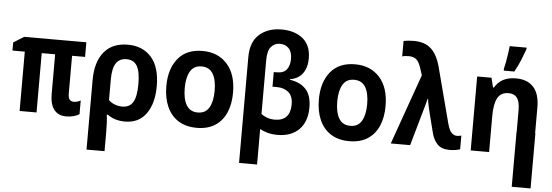

<svg xmlns="http://www.w3.org/2000/svg" viewBox="-59 -980 4059 1412"><g transform="rotate(5 1970.5 -274.5)"><path d="M446 10Q388 10 357 -29Q326 -68 326 -146V-438H227V0H102V-438H11V-498L88 -546H547V-438H451V-159Q451 -128 462 -115Q473 -102 492 -102Q506 -102 519.5 -106Q533 -110 543 -116V-15Q529 -5 503 2.5Q477 10 446 10Z M617 -274Q617 -406 677.5 -480.5Q738 -555 854 -555Q962 -555 1026.5 -483Q1091 -411 1091 -269Q1091 -142 1036.5 -66Q982 10 880 10Q804 10 751 -29H743Q747 1 748.5 34Q750 67 750 102V240H617ZM851 -98Q905 -98 930 -139.5Q955 -181 955 -273Q955 -365 930.5 -406.5Q906 -448 853 -448Q801 -448 775.5 -409.5Q750 -371 750 -290V-137Q769 -118 796 -108Q823 -98 851 -98Z M1410 10Q1329 10 1273.5 -25.5Q1218 -61 1189.5 -125.5Q1161 -190 1161 -276Q1161 -404 1223.5 -480.5Q1286 -557 1405 -557Q1518 -557 1586 -482Q1654 -407 1654 -270Q1654 -187 1627 -124Q1600 -61 1545.5 -25.5Q1491 10 1410 10ZM1408 -103Q1465 -103 1491.5 -148.5Q1518 -194 1518 -273Q1518 -354 1491 -398.5Q1464 -443 1407 -443Q1350 -443 1323.5 -397.5Q1297 -352 1297 -274Q1297 -193 1324 -148Q1351 -103 1408 -103Z M1743 -540Q1743 -654 1806.5 -709.5Q1870 -765 1970 -765Q2067 -765 2127 -716Q2187 -667 2187 -570Q2187 -503 2155.5 -459.5Q2124 -416 2062 -406V-402Q2139 -391 2181 -345.5Q2223 -300 2223 -211Q2223 -106 2165 -48Q2107 10 2006 10Q1966 10 1933 1Q1900 -8 1876 -22V240H1743ZM1978 -100Q2033 -100 2062 -131Q2091 -162 2091 -221Q2091 -284 2057.5 -312Q2024 -340 1972 -340H1939V-448H1963Q2012 -448 2034.5 -477Q2057 -506 2057 -555Q2057 -607 2032 -633Q2007 -659 1966 -659Q1928 -659 1902 -630Q1876 -601 1876 -529V-133Q1892 -120 1918 -110Q1944 -100 1978 -100Z M2536 10Q2455 10 2399.5 -25.5Q2344 -61 2315.5 -125.5Q2287 -190 2287 -276Q2287 -404 2349.5 -480.5Q2412 -557 2531 -557Q2644 -557 2712 -482Q2780 -407 2780 -270Q2780 -187 2753 -124Q2726 -61 2671.5 -25.5Q2617 10 2536 10ZM2534 -103Q2591 -103 2617.5 -148.5Q2644 -194 2644 -273Q2644 -354 2617 -398.5Q2590 -443 2533 -443Q2476 -443 2449.5 -397.5Q2423 -352 2423 -274Q2423 -193 2450 -148Q2477 -103 2534 -103Z M3277 10Q3218 10 3187 -21.5Q3156 -53 3143 -107L3107 -249Q3101 -274 3095 -301Q3089 -328 3087 -351H3084Q3078 -326 3070 -299Q3062 -272 3058 -257L2985 0H2842L3026 -519L3008 -575Q2992 -621 2971.5 -636Q2951 -651 2917 -651Q2900 -651 2889 -649.5Q2878 -648 2870 -645V-759Q2883 -762 2903 -764Q2923 -766 2945 -766Q3026 -766 3072.5 -724Q3119 -682 3143 -594L3251 -182Q3265 -131 3283 -114.5Q3301 -98 3322 -98Q3338 -98 3354 -103V-2Q3342 3 3320 6.5Q3298 10 3277 10Z M3432 0V-546H3538L3555 -476H3562Q3609 -557 3718 -557Q3803 -557 3848 -507Q3893 -457 3893 -358V-167H3895V240H3756V-167H3757V-324Q3757 -388 3736.5 -416Q3716 -444 3674 -444Q3616 -444 3592 -399Q3568 -354 3568 -267V0ZM3623 -620Q3628 -640 3634 -672Q3640 -704 3644.5 -736Q3649 -768 3651 -789H3776V-778Q3763 -741 3744 -694.5Q3725 -648 3701 -606H3623Z"/></g></svg>

Font: Noto Sans Mono SemiCondensed
Style: Bold
Weight: 700
Width: 4
Designer: Monotype Design Team
Foundry: Monotype Imaging Inc.
Version: Version 2.014